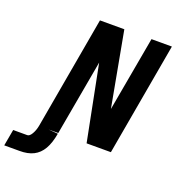

<svg xmlns="http://www.w3.org/2000/svg" viewBox="-295 -851 1063 1159"><g transform="rotate(20 236.5 -271.5)"><path d="M148 -725H304.5L393 -245L479 -725H610L482 0H326L230.5 -484L144 0H82L143 5Q132 67.5 109.5 106.2Q87 145 50.5 163.5Q14 182 -40 181.5H-137L-118 76H-27.5Q-13 76 0.5 53.2Q14 30.5 20 0Z"/></g></svg>

Font: JuliaMono ExtraBoldItalic
Style: Regular
Weight: 800
Italic angle: -9°
Monospace: yes
Designer: cormullion
Foundry: corm
Version: Version 0.049; ttfautohint (v1.8.4)